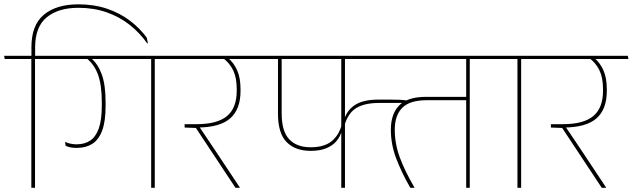

<svg xmlns="http://www.w3.org/2000/svg" viewBox="-36 -890 2999 910"><path d="M130 0V-615H112.5V0ZM259.5 -610.5 256.5 -625.5H-16.5L-13.5 -610.5ZM335.5 -869.5Q231.5 -869.5 172.2 -820.5Q113 -771.5 113 -667V-620H130.5V-665Q130.5 -763 185.5 -808Q240.5 -853 335.5 -853Q408 -853 469 -831.8Q530 -810.5 578.2 -772.5Q626.5 -734.5 661.5 -684.5L665 -685.5L659.5 -711.5Q627 -756 579.8 -792Q532.5 -828 471 -848.8Q409.5 -869.5 335.5 -869.5Z M697.5 -615H680.5V0H697.5ZM611.5 -610.5H827.5L824 -625.5H608ZM231 -610.5H777L773.5 -625.5H228ZM395.5 -614.5H373.5Q411 -584.5 428.8 -535.5Q446.5 -486.5 446.5 -404V-389.5Q446.5 -320.5 431.8 -280.2Q417 -240 390.5 -223Q364 -206 327.5 -206Q312.5 -206 299 -208.8Q285.5 -211.5 272.5 -217.5L275 -199Q286.5 -193.5 299.5 -191.2Q312.5 -189 328.5 -189Q370.5 -189 401 -208Q431.5 -227 448 -270.5Q464.5 -314 464.5 -388V-404.5Q464.5 -487.5 446.5 -537Q428.5 -586.5 395.5 -614.5Z M1206.5 -610.5 1203.5 -625.5H794L797 -610.5ZM1100.5 0V-1.5L986 -174Q973 -193.5 960 -212.8Q947 -232 933.8 -251.8Q920.5 -271.5 907 -291.5V-299L839 -301.5V-285.5L892.5 -283.5L1080 0ZM1045.5 -614.5H1021.5Q1053 -590.5 1069.5 -556Q1086 -521.5 1086 -467V-460Q1086 -378 1039.8 -339.8Q993.5 -301.5 896 -301.5H839L867.5 -285.5H896Q1005 -285.5 1054.5 -328.5Q1104 -371.5 1104 -459V-467Q1104 -521.5 1087.8 -557.2Q1071.5 -593 1045.5 -614.5Z M1594.5 -325.5 1596.5 -295.5Q1614.5 -356 1654.2 -379Q1694 -402 1759.5 -402H1891V-414Q1874 -416.5 1855.8 -417.2Q1837.5 -418 1806.5 -418H1759Q1688 -418 1649.2 -394.2Q1610.5 -370.5 1596 -325.5ZM2190.5 -615H2173.5V0H2190.5ZM2104.5 -610.5H2320.5L2317 -625.5H2101ZM1727.5 -610.5H2272L2268.5 -625.5H1724ZM1908.5 0H1929Q1882.5 -79.5 1858.8 -144.2Q1835 -209 1835 -275Q1835 -343.5 1870.8 -379.2Q1906.5 -415 1986.5 -415H2183V-431H1984Q1895.5 -431 1856 -390.5Q1816.5 -350 1816.5 -275.5Q1816.5 -207 1840.8 -141.8Q1865 -76.5 1908.5 0ZM1599 -614H1581.5V0H1599ZM1177 -610.5H1762.5L1759.5 -625.5H1173.5ZM1436.5 -175Q1480 -175 1510 -187.2Q1540 -199.5 1557.8 -220.2Q1575.5 -241 1583 -266.5H1585L1583 -296Q1568 -245 1533 -218.5Q1498 -192 1436.5 -192Q1370.5 -192 1334.8 -229.8Q1299 -267.5 1299 -353V-614H1281.5V-351.5Q1281.5 -258.5 1322.2 -216.8Q1363 -175 1436.5 -175Z M2434 0V-615H2416.5V0ZM2563.5 -610.5 2560.5 -625.5H2287.5L2290.5 -610.5Z M2942.5 -610.5 2939.5 -625.5H2530L2533 -610.5ZM2836.5 0V-1.5L2722 -174Q2709 -193.5 2696 -212.8Q2683 -232 2669.8 -251.8Q2656.5 -271.5 2643 -291.5V-299L2575 -301.5V-285.5L2628.5 -283.5L2816 0ZM2781.5 -614.5H2757.5Q2789 -590.5 2805.5 -556Q2822 -521.5 2822 -467V-460Q2822 -378 2775.8 -339.8Q2729.5 -301.5 2632 -301.5H2575L2603.5 -285.5H2632Q2741 -285.5 2790.5 -328.5Q2840 -371.5 2840 -459V-467Q2840 -521.5 2823.8 -557.2Q2807.5 -593 2781.5 -614.5Z"/></svg>

Font: Anek Devanagari Thin
Style: Regular
Weight: 250
Designer: Kailash Malviya (Devanagari) & Yesha Goshar (Latin)
Foundry: Ek Type
Version: Version 1.003